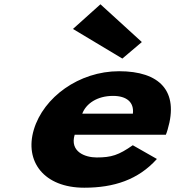

<svg xmlns="http://www.w3.org/2000/svg" viewBox="-20 -860 817 895"><path d="M448.2 -840 320.1 -725 550.4 -587 641.2 -664ZM753.2 -232C756 -238 759.3 -249 761.4 -256C815.2 -436 723.7 -528 535.2 -528C347.6 -528 182.7 -406 137.8 -256C93.2 -107 185.2 15 372.7 15C510.7 15 624.4 -22 711.4 -119L599 -183C533.2 -137 499.6 -126 430.7 -126C376.2 -126 304.4 -153 328.1 -232ZM363.4 -330C381.1 -377 433 -413 506.8 -413C569.7 -413 605.8 -384 599.4 -330Z"/></svg>

Font: Hussar
Style: BdSuprExtOblThree
Weight: 700
Foundry: Cannot Into Space Fonts
Version: Version 2.00